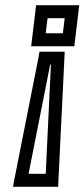

<svg xmlns="http://www.w3.org/2000/svg" viewBox="-20 -529 325 739"><path d="M57 190H177H204L205 163L228 -307L229 -330H206H156H132L128 -307L35 163L30 190H57ZM90 140 173 -280H176L156 140H90ZM116 -484 103 -376 100 -351H125H241H266L269 -376L282 -484L285 -509H260H144H119L116 -484ZM163 -459H229L222 -401H156L163 -459Z"/></svg>

Font: Gamestation Text Outline
Style: Italic
Weight: 400
Designer: Jonas Hecksher
Foundry: Jonas Hecksher, Playtypeª, e-types AS
Version: Version 1.003